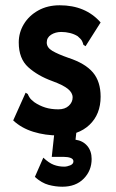

<svg xmlns="http://www.w3.org/2000/svg" viewBox="-20 -502 440 727"><path d="M204 11Q151 11 106 -3Q61 -17 30 -46L73 -142L77 -151L85 -146Q88 -139 92.5 -132Q97 -125 110 -115Q129 -102 151 -95Q173 -88 201 -88Q226 -88 240.5 -101.5Q255 -115 255 -133Q255 -151 237 -165.5Q219 -180 178 -195Q123 -215 87 -247.5Q51 -280 51 -341Q51 -379 70.5 -411Q90 -443 125 -462.5Q160 -482 206 -482Q304 -482 361 -417L309 -335L304 -327L296 -332Q294 -340 290.5 -347Q287 -354 274 -365Q261 -373 245 -377Q229 -381 212 -381Q190 -381 173.5 -370.5Q157 -360 157 -341Q157 -322 178 -309.5Q199 -297 239 -283Q303 -262 332 -227.5Q361 -193 361 -136Q361 -69 318.5 -29Q276 11 204 11ZM216 205Q190 205 164 198Q138 191 112 168L144 95Q165 115 183.5 122Q202 129 223 129Q234 129 246 124Q258 119 258 109Q258 100 247.5 96Q237 92 222 92H176L186 0H269L266 27Q294 31 310.5 50.5Q327 70 327 100Q327 144 297 174.5Q267 205 216 205Z"/></svg>

Font: Inconsolata Condensed Black
Style: Regular
Weight: 900
Width: 3
Monospace: yes
Designer: Raph Levien, Cyreal, Brenton Simpson
Foundry: Raph Levien, Cyreal, Google
Version: Version 3.001; ttfautohint (v1.8.2.53-6de2)